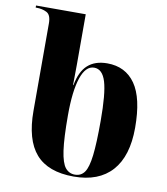

<svg xmlns="http://www.w3.org/2000/svg" viewBox="-85 -832 796 913"><g transform="rotate(10 312.5 -375.0)"><path d="M332 10Q208 10 149 -57.5Q90 -125 90 -265V-687Q90 -728 68.5 -739Q47 -750 20 -750H15V-760H255V-591Q255 -562 255 -517Q255 -472 254 -418H256Q268 -485 303 -516.5Q338 -548 397 -548Q485 -548 532.5 -480Q580 -412 580 -269Q580 -132 516.5 -61Q453 10 332 10ZM336 0Q366 0 382.5 -23.5Q399 -47 406 -106Q413 -165 413 -273Q413 -405 396 -461Q379 -517 339 -517Q298 -517 276.5 -453.5Q255 -390 255 -273Q255 -162 263.5 -103Q272 -44 290 -22Q308 0 336 0Z"/></g></svg>

Font: Noto Serif Display SemiCondensed ExtraBold
Style: Regular
Weight: 800
Width: 4
Designer: Monotype Design Team
Foundry: Monotype Imaging Inc.
Version: Version 2.009